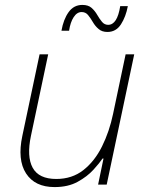

<svg xmlns="http://www.w3.org/2000/svg" viewBox="-20 -751 580 781"><path d="M417 -621Q395 -621 381 -633Q367 -645 357.5 -661.5Q348 -678 338 -690Q328 -702 312 -702Q293 -702 279.5 -681Q266 -660 261 -626H230Q238 -672 259 -701.5Q280 -731 315 -731Q339 -731 352.5 -719Q366 -707 375.5 -690.5Q385 -674 395 -662Q405 -650 420 -650Q457 -650 469 -726H500Q492 -683 472 -652Q452 -621 417 -621ZM202 10Q122 10 86 -45.5Q50 -101 71 -199L141 -530H176L106 -199Q88 -114 113 -68.5Q138 -23 209 -23Q273 -23 319 -59Q365 -95 395 -155.5Q425 -216 440 -288L491 -530H526L414 0H379L401 -106H397Q385 -88 360 -60.5Q335 -33 296 -11.5Q257 10 202 10Z"/></svg>

Font: Be Vietnam Pro Thin
Style: Italic
Weight: 100
Italic angle: -12°
Designer: Lam Bao, Tony Le, Vietanh Nguyen
Foundry: Yellow Type Foundry
Version: Version 1.002; ttfautohint (v1.8.3)